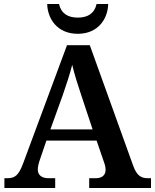

<svg xmlns="http://www.w3.org/2000/svg" viewBox="-20 -940 775 960"><path d="M369 -771C470 -771 519 -845 521 -920H463C452 -872 418 -852 369 -852C320 -852 286 -872 275 -920H216C218 -845 267 -771 369 -771ZM2 0H256V-49H222C191 -49 169 -63 169 -92C169 -106 174 -127 180 -143L212 -237H463L499 -132C504 -119 508 -105 508 -91C508 -61 486 -49 459 -49H426V0H735V-49H719C684 -49 663 -63 645 -114L429 -714H315L96 -124C73 -62 54 -49 17 -49H2ZM232 -293 295 -468C313 -520 330 -572 341 -616C352 -569 370 -512 387 -462L443 -293Z"/></svg>

Font: Noto Serif Tamil SemiBold
Style: Regular
Weight: 600
Designer: Indian Type Foundry, Tom Grace, and the Monotype Design Team
Foundry: Monotype Imaging Inc.
Version: Version 2.004